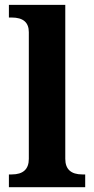

<svg xmlns="http://www.w3.org/2000/svg" viewBox="-20 -780 392 800"><path d="M252 -118.2Q252 -53.2 323.2 -53.2H335V0H17.1V-53.2H28.8Q100.1 -53.2 100.1 -118.2V-646Q100.1 -707 28.8 -707H17.1V-759.8H252Z"/></svg>

Font: DroidSerif-Bold
Style: Bold
Weight: 700
Foundry: Ascender Corporation
Version: Version 1.00 build 112